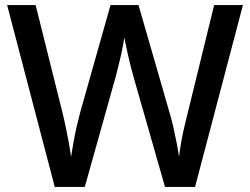

<svg xmlns="http://www.w3.org/2000/svg" viewBox="-20 -734 982 754"><path d="M934 -714 746 0H628L503 -437Q498 -455 492.5 -477Q487 -499 482 -521Q477 -543 473.5 -560.5Q470 -578 468 -587Q467 -578 464 -560.5Q461 -543 456 -521Q451 -499 445.5 -476.5Q440 -454 435 -435L313 0H195L8 -714H120L225 -293Q232 -265 238.5 -233.5Q245 -202 250.5 -172Q256 -142 259 -118Q263 -143 268.5 -174.5Q274 -206 281 -236.5Q288 -267 295 -293L414 -714H524L646 -291Q654 -265 661 -233.5Q668 -202 674 -171.5Q680 -141 683 -118Q686 -143 691 -172.5Q696 -202 703.5 -234Q711 -266 718 -294L821 -714Z"/></svg>

Font: Noto Sans Adlam Medium
Style: Regular
Weight: 500
Version: Version 3.001